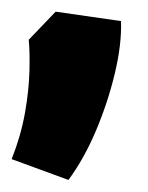

<svg xmlns="http://www.w3.org/2000/svg" viewBox="-46 -769 252 326"><path d="M70.2 -463.5 -26.2 -498.8Q-10.5 -538.5 -3.6 -577.4Q3.2 -616.2 4 -648.9Q4.8 -681.5 2.8 -701.5L48.5 -749.2L159.5 -733.2Q160.8 -693.8 148.9 -644.1Q137 -594.5 116.8 -546.8Q96.5 -499 70.2 -463.5Z"/></svg>

Font: Eczar
Style: Regular
Weight: 400
Designer: Vaibhav Singh
Foundry: Rosetta Type Foundry
Version: Version 2.000